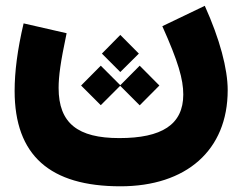

<svg xmlns="http://www.w3.org/2000/svg" viewBox="-20 -425 839 667"><path d="M397.9 -303.7 334 -238.8 397.9 -174.8 462.4 -238.8ZM465.3 -196.8 397.9 -128.9 330.1 -196.8 261.7 -127.9 330.1 -59.6 397.5 -127 465.3 -59.1 533.7 -127.9ZM543.9 -334C599.1 -210.9 616.7 -149.9 616.7 -96.7C616.7 8.3 541.5 54.7 394.5 54.7C250.5 54.7 183.6 3.4 183.6 -119.6C183.6 -140.1 185.5 -164.1 189.5 -191.9C193.4 -219.7 200.7 -258.8 211.4 -309.6L62 -343.8C40.5 -252.4 30.8 -175.3 30.8 -109.4C30.8 115.2 153.8 222.2 398.4 222.2C626.5 222.2 771 97.7 771 -111.8C771 -185.5 743.7 -289.1 691.4 -404.8Z"/></svg>

Font: Estedad ExtraBold
Style: Regular
Weight: 800
Designer: Amin Abedi
Version: Version 7.3